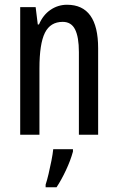

<svg xmlns="http://www.w3.org/2000/svg" viewBox="-20 -567 496 808"><path d="M262 -547Q393 -547 393 -364V0H312V-348Q312 -411 296 -443Q280 -475 244 -475Q192 -475 169 -429Q146 -383 146 -279V0H65V-537H130L139 -464H144Q161 -504 192.5 -525.5Q224 -547 262 -547ZM287 71Q277 108 257.5 149.5Q238 191 218 221H172V210Q178 192 184.5 164.5Q191 137 196.5 109Q202 81 204 61H287Z"/></svg>

Font: Noto Sans ExtraCondensed
Style: Regular
Weight: 400
Width: 2
Designer: Monotype Design Team
Foundry: Monotype Imaging Inc.
Version: Version 2.013; ttfautohint (v1.8.4.7-5d5b)